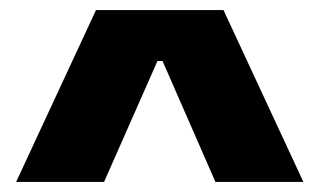

<svg xmlns="http://www.w3.org/2000/svg" viewBox="-20 -659 634 381"><path d="M170.5 -639H423.5L582 -298H407.5L302.5 -538H292.5L186.5 -298H12Z"/></svg>

Font: Anek Latin Expanded ExtraBold
Style: Regular
Weight: 800
Width: 7
Designer: Yesha Goshar
Foundry: Ek Type
Version: Version 1.003